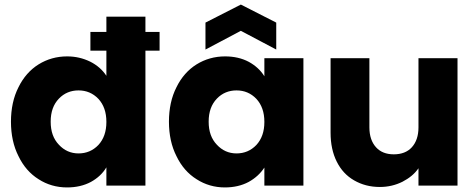

<svg xmlns="http://www.w3.org/2000/svg" viewBox="-20 -813 2085 841"><path d="M679 -673C679 -673 617 -673 617 -673C617 -673 617 -740 617 -740C617 -740 446 -740 446 -740C446 -740 446 -673 446 -673C446 -673 376 -673 376 -673C376 -673 376 -591 376 -591C376 -591 446 -591 446 -591C446 -591 446 -481 446 -481C446 -481 446 -481 446 -481C429 -507 405 -528 375 -543C344 -558 311 -566 274 -566C274 -566 274 -566 274 -566C228 -566 186 -554 149 -531C112 -508 82 -474 61 -431C39 -388 28 -337 28 -280C28 -280 28 -280 28 -280C28 -223 39 -172 61 -129C82 -85 112 -51 149 -28C186 -4 228 8 274 8C274 8 274 8 274 8C313 8 348 0 378 -16C407 -32 430 -53 446 -80C446 -80 446 0 446 0C446 0 617 0 617 0C617 0 617 -591 617 -591C617 -591 679 -591 679 -591C679 -591 679 -673 679 -673ZM324 -141C324 -141 324 -141 324 -141C290 -141 261 -154 238 -179C214 -204 202 -237 202 -280C202 -280 202 -280 202 -280C202 -323 214 -356 238 -381C261 -405 290 -417 324 -417C324 -417 324 -417 324 -417C358 -417 387 -405 411 -380C434 -355 446 -322 446 -279C446 -279 446 -279 446 -279C446 -236 434 -203 411 -178C387 -153 358 -141 324 -141Z M720 -280C720 -280 720 -280 720 -280C720 -223 731 -172 753 -129C774 -85 804 -51 841 -28C878 -4 920 8 965 8C965 8 965 8 965 8C1004 8 1039 0 1069 -16C1098 -32 1121 -53 1138 -79C1138 -79 1138 0 1138 0C1138 0 1309 0 1309 0C1309 0 1309 -558 1309 -558C1309 -558 1138 -558 1138 -558C1138 -558 1138 -479 1138 -479C1138 -479 1138 -479 1138 -479C1122 -505 1099 -526 1070 -542C1040 -558 1005 -566 966 -566C966 -566 966 -566 966 -566C920 -566 878 -554 841 -531C804 -508 774 -474 753 -431C731 -388 720 -337 720 -280ZM1138 -279C1138 -279 1138 -279 1138 -279C1138 -236 1126 -203 1103 -178C1079 -153 1050 -141 1016 -141C1016 -141 1016 -141 1016 -141C982 -141 953 -154 930 -179C906 -204 894 -237 894 -280C894 -280 894 -280 894 -280C894 -323 906 -356 930 -381C953 -405 982 -417 1016 -417C1016 -417 1016 -417 1016 -417C1050 -417 1079 -405 1103 -380C1126 -355 1138 -322 1138 -279ZM1190 -596C1190 -596 1190 -714 1190 -714C1190 -714 1035 -793 1035 -793C1035 -793 880 -714 880 -714C880 -714 880 -596 880 -596C880 -596 1035 -678 1035 -678C1035 -678 1190 -596 1190 -596Z M1813 -558C1813 -558 1813 -255 1813 -255C1813 -255 1813 -255 1813 -255C1813 -218 1803 -189 1784 -168C1765 -147 1738 -137 1705 -137C1705 -137 1705 -137 1705 -137C1672 -137 1646 -147 1627 -168C1608 -189 1598 -218 1598 -255C1598 -255 1598 -558 1598 -558C1598 -558 1428 -558 1428 -558C1428 -558 1428 -232 1428 -232C1428 -232 1428 -232 1428 -232C1428 -183 1437 -141 1455 -105C1473 -69 1498 -42 1531 -23C1564 -4 1601 6 1644 6C1644 6 1644 6 1644 6C1680 6 1713 -2 1743 -17C1772 -32 1796 -51 1813 -76C1813 -76 1813 0 1813 0C1813 0 1984 0 1984 0C1984 0 1984 -558 1984 -558C1984 -558 1813 -558 1813 -558Z"/></svg>

Font: Girnar Poppins
Style: Bold
Weight: 500
Designer: Ninad Kale (Devanagari), Jonny Pinhorn (Latin)
Foundry: Indian Type Foundry
Version: ""